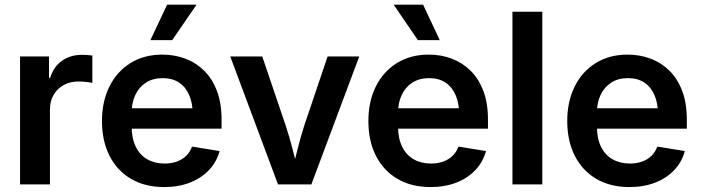

<svg xmlns="http://www.w3.org/2000/svg" viewBox="-20 -777 2953 809"><path d="M64.5 0V-539.1H186.5V-449.2H191.4Q206.1 -496.1 241.2 -521Q276.4 -545.9 324.2 -545.9Q335.4 -545.9 347.9 -545.2Q360.4 -544.4 369.1 -543V-427.7Q361.3 -429.7 344 -431.6Q326.7 -433.6 309.6 -433.6Q275.9 -433.6 248.8 -418.9Q221.7 -404.3 206.1 -377.7Q190.4 -351.1 190.4 -314.5V0Z M671.9 11.2Q590.8 11.2 532 -23.4Q473.1 -58.1 441.4 -120.6Q409.7 -183.1 409.7 -267.1Q409.7 -349.6 441.2 -412.8Q472.7 -476.1 530 -511.5Q587.4 -546.9 664.1 -546.9Q715.3 -546.9 760.5 -530Q805.7 -513.2 840.1 -479.2Q874.5 -445.3 894 -393.8Q913.6 -342.3 913.6 -272.9V-234.9H467.3V-320.8H850.6L792 -295.9Q792 -341.8 777.3 -376Q762.7 -410.2 734.6 -429Q706.5 -447.8 665 -447.8Q624 -447.8 594.7 -428.7Q565.4 -409.7 550 -376.7Q534.7 -343.8 534.7 -302.7V-244.6Q534.7 -194.3 551.8 -159.2Q568.8 -124 600.3 -106Q631.8 -87.9 673.8 -87.9Q702.1 -87.9 725.1 -96.2Q748 -104.5 764.4 -120.4Q780.8 -136.2 789.1 -159.2L905.3 -140.6Q893.1 -95.2 861.1 -61Q829.1 -26.9 780.8 -7.8Q732.4 11.2 671.9 11.2ZM613.8 -607.9 684.1 -757.3H808.1L705.6 -607.9Z M1151.4 0 950.2 -539.1H1085L1183.6 -248.5Q1200.2 -198.7 1212.9 -147.9Q1225.6 -97.2 1238.8 -45.9H1208Q1221.2 -97.2 1233.6 -147.7Q1246.1 -198.2 1262.2 -248.5L1360.4 -539.1H1493.7L1292 0Z M1794.4 11.2Q1713.4 11.2 1654.5 -23.4Q1595.7 -58.1 1564 -120.6Q1532.2 -183.1 1532.2 -267.1Q1532.2 -349.6 1563.7 -412.8Q1595.2 -476.1 1652.6 -511.5Q1710 -546.9 1786.6 -546.9Q1837.9 -546.9 1883.1 -530Q1928.2 -513.2 1962.6 -479.2Q1997.1 -445.3 2016.6 -393.8Q2036.1 -342.3 2036.1 -272.9V-234.9H1589.8V-320.8H1973.1L1914.6 -295.9Q1914.6 -341.8 1899.9 -376Q1885.3 -410.2 1857.2 -429Q1829.1 -447.8 1787.6 -447.8Q1746.6 -447.8 1717.3 -428.7Q1688 -409.7 1672.6 -376.7Q1657.2 -343.8 1657.2 -302.7V-244.6Q1657.2 -194.3 1674.3 -159.2Q1691.4 -124 1722.9 -106Q1754.4 -87.9 1796.4 -87.9Q1824.7 -87.9 1847.7 -96.2Q1870.6 -104.5 1887 -120.4Q1903.3 -136.2 1911.6 -159.2L2027.8 -140.6Q2015.6 -95.2 1983.6 -61Q1951.7 -26.9 1903.3 -7.8Q1855 11.2 1794.4 11.2ZM1740.7 -607.9 1638.7 -757.3H1762.7L1833 -607.9Z M2265.1 -727.5V0H2139.2V-727.5Z M2632.3 11.2Q2551.3 11.2 2492.4 -23.4Q2433.6 -58.1 2401.9 -120.6Q2370.1 -183.1 2370.1 -267.1Q2370.1 -349.6 2401.6 -412.8Q2433.1 -476.1 2490.5 -511.5Q2547.9 -546.9 2624.5 -546.9Q2675.8 -546.9 2720.9 -530Q2766.1 -513.2 2800.5 -479.2Q2835 -445.3 2854.5 -393.8Q2874 -342.3 2874 -272.9V-234.9H2427.7V-320.8H2811L2752.4 -295.9Q2752.4 -341.8 2737.8 -376Q2723.1 -410.2 2695.1 -429Q2667 -447.8 2625.5 -447.8Q2584.5 -447.8 2555.2 -428.7Q2525.9 -409.7 2510.5 -376.7Q2495.1 -343.8 2495.1 -302.7V-244.6Q2495.1 -194.3 2512.2 -159.2Q2529.3 -124 2560.8 -106Q2592.3 -87.9 2634.3 -87.9Q2662.6 -87.9 2685.5 -96.2Q2708.5 -104.5 2724.9 -120.4Q2741.2 -136.2 2749.5 -159.2L2865.7 -140.6Q2853.5 -95.2 2821.5 -61Q2789.6 -26.9 2741.2 -7.8Q2692.9 11.2 2632.3 11.2Z"/></svg>

Font: Inter 18pt SemiBold
Style: Regular
Weight: 600
Designer: Rasmus Andersson
Foundry: rsms
Version: Version 4.001;git-66647c0bb